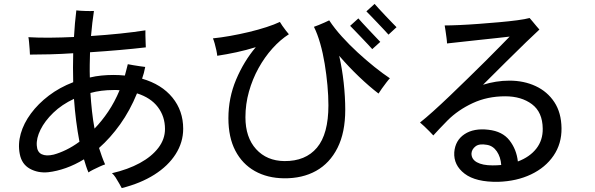

<svg xmlns="http://www.w3.org/2000/svg" viewBox="-20 -884 3040 981"><path d="M602 77Q597 68 588.5 52.5Q580 37 570.5 22.5Q561 8 552 1Q634 -18 694.5 -51Q755 -84 789 -128.5Q823 -173 823 -225Q823 -289 786.5 -337Q750 -385 680 -407Q644 -319 594 -249Q544 -179 486 -128Q493 -106 500.5 -85Q508 -64 517 -44Q507 -41 489.5 -33Q472 -25 456 -17Q440 -9 432 -3Q425 -19 419.5 -36Q414 -53 409 -70Q363 -42 316.5 -25.5Q270 -9 226 -4Q174 1 132.5 -22Q91 -45 81 -97Q71 -148 86 -201Q101 -254 138 -304Q175 -354 229.5 -395.5Q284 -437 354 -464Q352 -540 354 -612Q293 -608 236.5 -606.5Q180 -605 133 -605Q133 -614 131.5 -632Q130 -650 128.5 -668Q127 -686 125 -694Q175 -691 234.5 -691.5Q294 -692 358 -695Q362 -767 370 -831Q385 -829 414 -828Q443 -827 460 -828Q451 -770 445 -700Q522 -705 594 -712.5Q666 -720 723 -729Q723 -721 723 -704Q723 -687 724 -669.5Q725 -652 725 -642Q666 -635 591.5 -628.5Q517 -622 440 -617Q439 -586 438.5 -553.5Q438 -521 439 -488Q468 -495 498.5 -498Q529 -501 560 -501Q590 -501 618 -498Q622 -512 625.5 -526.5Q629 -541 633 -556Q643 -554 660.5 -551Q678 -548 695.5 -545.5Q713 -543 722 -542Q719 -526 715 -511Q711 -496 706 -482Q806 -453 861 -385.5Q916 -318 916 -226Q916 -157 877.5 -96.5Q839 -36 768.5 8.5Q698 53 602 77ZM254 -94Q284 -102 318 -118.5Q352 -135 386 -160Q376 -212 369 -267Q362 -322 358 -379Q296 -350 252.5 -308Q209 -266 187 -221.5Q165 -177 168 -140Q170 -107 193 -96Q216 -85 254 -94ZM463 -227Q500 -265 533 -314Q566 -363 591 -423Q584 -424 576 -424Q568 -424 560 -424Q496 -424 442 -409Q445 -362 450 -316Q455 -270 463 -227Z M1431 27Q1346 26 1282 -10Q1218 -46 1182.5 -114Q1147 -182 1147 -280Q1147 -384 1186.5 -477.5Q1226 -571 1287 -643Q1239 -628 1188 -617Q1137 -606 1090 -599Q1089 -610 1085.5 -627Q1082 -644 1077 -661.5Q1072 -679 1068 -688Q1108 -692 1156 -700.5Q1204 -709 1252 -720.5Q1300 -732 1341.5 -745.5Q1383 -759 1410 -772Q1414 -765 1422.5 -752.5Q1431 -740 1440.5 -728Q1450 -716 1456 -709Q1412 -681 1372 -636.5Q1332 -592 1301 -536Q1270 -480 1252 -416Q1234 -352 1234 -285Q1234 -182 1288.5 -122Q1343 -62 1433 -61Q1541 -60 1599.5 -129.5Q1658 -199 1658 -346Q1658 -394 1653 -448.5Q1648 -503 1639 -558Q1630 -613 1616 -662Q1602 -711 1584 -747Q1593 -750 1608 -756Q1623 -762 1638.5 -769Q1654 -776 1662 -780Q1689 -739 1727 -697Q1765 -655 1808 -615.5Q1851 -576 1893.5 -542Q1936 -508 1972 -484Q1966 -478 1954.5 -463Q1943 -448 1931.5 -432Q1920 -416 1914 -406Q1868 -441 1815 -491.5Q1762 -542 1713 -599Q1728 -534 1736 -461.5Q1744 -389 1744 -323Q1744 -207 1704.5 -128.5Q1665 -50 1595 -11Q1525 28 1431 27ZM1965 -707Q1960 -713 1944 -730Q1928 -747 1908.5 -767.5Q1889 -788 1873 -804.5Q1857 -821 1852 -826L1894 -864Q1899 -858 1914.5 -841Q1930 -824 1949.5 -803.5Q1969 -783 1985 -766.5Q2001 -750 2006 -745ZM1882 -633Q1877 -639 1861 -656Q1845 -673 1825.5 -693.5Q1806 -714 1790 -730.5Q1774 -747 1769 -752L1811 -790Q1816 -784 1831.5 -767Q1847 -750 1866.5 -729.5Q1886 -709 1902 -692Q1918 -675 1923 -670Z M2526 45Q2411 47 2354 3.5Q2297 -40 2301 -106Q2306 -167 2353.5 -198.5Q2401 -230 2476 -221Q2547 -213 2583 -167Q2619 -121 2626 -59Q2687 -82 2720.5 -125Q2754 -168 2753 -227Q2752 -311 2698 -351.5Q2644 -392 2561 -392Q2470 -392 2395 -357Q2320 -322 2267 -269Q2245 -247 2224.5 -225Q2204 -203 2194 -192Q2187 -200 2174 -213Q2161 -226 2148 -238.5Q2135 -251 2126 -258Q2154 -280 2193.5 -315.5Q2233 -351 2278.5 -394.5Q2324 -438 2370 -483Q2416 -528 2458.5 -570Q2501 -612 2533.5 -645.5Q2566 -679 2584 -697Q2559 -694 2517.5 -689.5Q2476 -685 2428.5 -680Q2381 -675 2337 -670Q2293 -665 2264 -662Q2264 -672 2261.5 -690Q2259 -708 2256.5 -726Q2254 -744 2252 -754Q2281 -754 2327 -756Q2373 -758 2426 -762Q2479 -766 2530.5 -770.5Q2582 -775 2623 -780.5Q2664 -786 2686 -792Q2691 -787 2700.5 -775Q2710 -763 2720 -751.5Q2730 -740 2736 -733Q2714 -713 2668 -668.5Q2622 -624 2564.5 -567Q2507 -510 2448 -451Q2480 -461 2514 -466.5Q2548 -472 2583 -472Q2657 -472 2717 -444Q2777 -416 2812.5 -362Q2848 -308 2849 -229Q2850 -150 2808.5 -89Q2767 -28 2693.5 7Q2620 42 2526 45ZM2497 -39Q2508 -39 2519.5 -39.5Q2531 -40 2541 -41Q2538 -82 2518.5 -110.5Q2499 -139 2468 -144Q2429 -151 2410 -136.5Q2391 -122 2389 -101Q2388 -71 2416.5 -55Q2445 -39 2497 -39Z"/></svg>

Font: Zen Kaku Gothic Antique Medium
Style: Regular
Weight: 500
Designer: Yoshimichi Ohira
Foundry: Positype
Version: Version 1.002